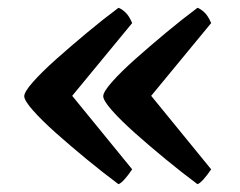

<svg xmlns="http://www.w3.org/2000/svg" viewBox="-20 -505 614 491"><path d="M283 -34Q244 -63 202 -97.5Q160 -132 123.5 -164.5Q87 -197 64.5 -222.5Q42 -248 42 -259Q42 -270 64.5 -295.5Q87 -321 123.5 -353.5Q160 -386 202 -421Q244 -456 283 -485Q290 -483 300 -474Q310 -465 318 -446L135 -224L136 -295L318 -72Q308 -57 298.5 -46.5Q289 -36 283 -34ZM485 -34Q446 -63 404 -97.5Q362 -132 325.5 -164.5Q289 -197 266.5 -222.5Q244 -248 244 -259Q244 -270 266.5 -295.5Q289 -321 325.5 -353.5Q362 -386 404 -421Q446 -456 485 -485Q492 -483 502 -474Q512 -465 520 -446L337 -224L338 -295L520 -72Q510 -57 500.5 -46.5Q491 -36 485 -34Z"/></svg>

Font: Texturina Medium 12pt SemiBold
Style: Regular
Weight: 600
Version: Version 1.002